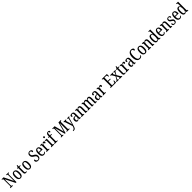

<svg xmlns="http://www.w3.org/2000/svg" viewBox="1712 -5711 10889 10889"><g transform="rotate(-45 7156.5 -267.0)"><path d="M28 0V-41H40Q69 -41 86 -53.5Q103 -66 103 -113V-605Q103 -649 86 -661Q69 -673 43 -673H28V-714H186L463 -150V-605Q463 -649 446.5 -661Q430 -673 403 -673H389V-714H589V-673H574Q547 -673 530.5 -660Q514 -647 514 -601V0H451L154 -594V-113Q154 -66 169.5 -53.5Q185 -41 213 -41H229V0Z M839 10Q751 10 700.5 -59Q650 -128 650 -269Q650 -409 698.5 -477.5Q747 -546 842 -546Q929 -546 979.5 -477.5Q1030 -409 1030 -269Q1030 -128 981.5 -59Q933 10 839 10ZM841 -41Q897 -41 919 -99Q941 -157 941 -269Q941 -381 918.5 -437.5Q896 -494 840 -494Q785 -494 762 -437.5Q739 -381 739 -269Q739 -157 762.5 -99Q786 -41 841 -41Z M1259 10Q1203 10 1175.5 -24.5Q1148 -59 1148 -145V-490H1087V-521Q1131 -529 1154 -560Q1166 -575 1174 -596Q1182 -617 1188 -659H1234V-536H1337V-490H1234V-144Q1234 -90 1247 -66.5Q1260 -43 1289 -43Q1306 -43 1319 -45Q1332 -47 1345 -51V-5Q1332 0 1310 5Q1288 10 1259 10Z M1594 10Q1506 10 1455.5 -59Q1405 -128 1405 -269Q1405 -409 1453.5 -477.5Q1502 -546 1597 -546Q1684 -546 1734.5 -477.5Q1785 -409 1785 -269Q1785 -128 1736.5 -59Q1688 10 1594 10ZM1596 -41Q1652 -41 1674 -99Q1696 -157 1696 -269Q1696 -381 1673.5 -437.5Q1651 -494 1595 -494Q1540 -494 1517 -437.5Q1494 -381 1494 -269Q1494 -157 1517.5 -99Q1541 -41 1596 -41Z M2255 10Q2164 10 2121 -27.5Q2078 -65 2078 -126Q2078 -158 2096.5 -176.5Q2115 -195 2143 -195Q2147 -124 2178 -80Q2209 -36 2261 -36Q2311 -36 2338 -68.5Q2365 -101 2365 -160Q2365 -202 2350.5 -230Q2336 -258 2307 -281Q2278 -304 2234 -328Q2164 -368 2129.5 -417Q2095 -466 2095 -548Q2095 -601 2118.5 -640.5Q2142 -680 2182 -702Q2222 -724 2271 -724Q2321 -724 2355.5 -707Q2390 -690 2408 -664.5Q2426 -639 2426 -611Q2426 -579 2408.5 -564.5Q2391 -550 2357 -550Q2357 -600 2333.5 -638.5Q2310 -677 2262 -677Q2218 -677 2195 -645Q2172 -613 2172 -559Q2172 -523 2183 -497Q2194 -471 2221 -449Q2248 -427 2295 -401Q2368 -361 2405.5 -314Q2443 -267 2443 -187Q2443 -92 2390.5 -41Q2338 10 2255 10Z M2708 10Q2617 10 2568 -62Q2519 -134 2519 -264Q2519 -405 2566.5 -475.5Q2614 -546 2700 -546Q2780 -546 2825 -484.5Q2870 -423 2870 -304V-264H2607Q2608 -152 2638.5 -98.5Q2669 -45 2726 -45Q2767 -45 2794 -68.5Q2821 -92 2835 -124Q2843 -120 2849 -112.5Q2855 -105 2855 -91Q2855 -71 2839.5 -47Q2824 -23 2791.5 -6.5Q2759 10 2708 10ZM2784 -313Q2783 -395 2764.5 -445.5Q2746 -496 2702 -496Q2657 -496 2633.5 -448.5Q2610 -401 2608 -313Z M2931 0V-41H2934Q2960 -41 2978.5 -53.5Q2997 -66 2997 -113V-427Q2997 -471 2979 -483Q2961 -495 2935 -495H2932V-536H3066L3079 -428H3082Q3099 -476 3125 -511Q3151 -546 3200 -546Q3240 -546 3259.5 -525.5Q3279 -505 3279 -471Q3279 -441 3260 -423Q3241 -405 3200 -405Q3200 -446 3191 -464.5Q3182 -483 3159 -483Q3141 -483 3127 -464Q3113 -445 3103.5 -414.5Q3094 -384 3089.5 -347.5Q3085 -311 3085 -276V-108Q3085 -64 3103 -52.5Q3121 -41 3146 -41H3165V0Z M3420 -641Q3398 -641 3384 -654Q3370 -667 3370 -698Q3370 -730 3384 -742.5Q3398 -755 3420 -755Q3442 -755 3457 -742.5Q3472 -730 3472 -698Q3472 -667 3457 -654Q3442 -641 3420 -641ZM3308 0V-41H3318Q3347 -41 3364 -53.5Q3381 -66 3381 -110V-425Q3381 -469 3366 -482Q3351 -495 3323 -495H3313V-536H3467V-115Q3467 -68 3484 -54.5Q3501 -41 3530 -41H3540V0Z M3571 0V-41H3583Q3599 -41 3613.5 -46Q3628 -51 3637 -66.5Q3646 -82 3646 -113V-488H3574V-536H3646V-587Q3646 -676 3684.5 -723Q3723 -770 3797 -770Q3856 -770 3880 -750Q3904 -730 3904 -701Q3904 -676 3888 -660Q3872 -644 3837 -644Q3837 -675 3828 -700.5Q3819 -726 3790 -726Q3759 -726 3745.5 -692Q3732 -658 3732 -596V-536H3843V-488H3732V-113Q3732 -66 3750.5 -53.5Q3769 -41 3795 -41H3826V0Z M4093 0V-41H4105Q4134 -41 4151 -53Q4168 -65 4168 -108V-605Q4168 -648 4151.5 -660.5Q4135 -673 4110 -673H4093V-714H4285L4438 -133L4590 -714H4782V-673H4764Q4740 -673 4724 -660.5Q4708 -648 4708 -604V-110Q4708 -67 4723.5 -54Q4739 -41 4767 -41H4782V0H4551V-41H4562Q4592 -41 4606 -54Q4620 -67 4620 -113V-642L4448 0H4394L4219 -640V-113Q4219 -66 4234.5 -53.5Q4250 -41 4276 -41H4285V0Z M4838 190Q4915 190 4953 141Q4991 92 5014 3L4871 -442Q4860 -475 4849.5 -485Q4839 -495 4816 -495H4813V-536H5011V-495H5008Q4980 -495 4970 -485.5Q4960 -476 4960 -462Q4960 -449 4964 -432.5Q4968 -416 4975 -394L5023 -233Q5038 -184 5047 -146Q5056 -108 5060 -82Q5070 -135 5089 -205L5139 -403Q5144 -418 5146.5 -432Q5149 -446 5149 -460Q5149 -480 5137 -487Q5125 -494 5100 -495H5097V-536H5260V-495H5258Q5243 -495 5232.5 -490.5Q5222 -486 5213.5 -470.5Q5205 -455 5196 -422L5076 -5Q5055 68 5037 115Q5019 162 4996 188.5Q4973 215 4937.5 225.5Q4902 236 4847 236H4838Z M5418 10Q5368 10 5332.5 -29Q5297 -68 5297 -150Q5297 -230 5341.5 -267.5Q5386 -305 5477 -309L5542 -312V-373Q5542 -429 5529 -463Q5516 -497 5472 -497Q5430 -497 5417 -467Q5404 -437 5404 -388Q5330 -388 5330 -450Q5330 -495 5371 -520.5Q5412 -546 5479 -546Q5553 -546 5591 -506.5Q5629 -467 5629 -372V-113Q5629 -71 5640 -56Q5651 -41 5678 -41H5681V0H5562L5550 -88H5544Q5527 -60 5511 -37.5Q5495 -15 5473.5 -2.5Q5452 10 5418 10ZM5446 -42Q5490 -42 5516.5 -84.5Q5543 -127 5543 -191V-273L5497 -270Q5435 -266 5411 -234.5Q5387 -203 5387 -144Q5387 -98 5401 -70Q5415 -42 5446 -42Z M5733 0V-41H5740Q5767 -41 5785 -53.5Q5803 -66 5803 -113V-427Q5803 -471 5785.5 -483Q5768 -495 5742 -495H5737V-536H5876L5886 -454H5890Q5910 -505 5940 -525.5Q5970 -546 6013 -546Q6076 -546 6110 -499Q6144 -452 6144 -349V-113Q6144 -66 6160 -53.5Q6176 -41 6202 -41H6206V0H6058V-347Q6058 -411 6041 -448Q6024 -485 5982 -485Q5947 -485 5926.5 -461.5Q5906 -438 5897.5 -400.5Q5889 -363 5889 -321V-108Q5889 -63 5906 -52Q5923 -41 5949 -41H5954V0Z M6248 0V-41H6260Q6286 -41 6302 -53.5Q6318 -66 6318 -113V-426Q6318 -471 6301 -483Q6284 -495 6258 -495H6256V-536H6390L6401 -454H6406Q6426 -505 6455 -525.5Q6484 -546 6527 -546Q6566 -546 6596.5 -525Q6627 -504 6642 -448H6645Q6665 -504 6696.5 -525Q6728 -546 6770 -546Q6832 -546 6866.5 -499Q6901 -452 6901 -349V-113Q6901 -66 6917 -53.5Q6933 -41 6960 -41H6962V0H6814V-347Q6814 -412 6797.5 -448Q6781 -484 6740 -484Q6708 -484 6689 -463Q6670 -442 6662 -408.5Q6654 -375 6654 -335V-113Q6654 -66 6670 -53.5Q6686 -41 6712 -41H6715V0H6568V-347Q6568 -412 6551.5 -448Q6535 -484 6494 -484Q6462 -484 6442.5 -461Q6423 -438 6414 -401Q6405 -364 6405 -321V-108Q6405 -63 6423 -52Q6441 -41 6467 -41H6469V0Z M7142 10Q7092 10 7056.5 -29Q7021 -68 7021 -150Q7021 -230 7065.5 -267.5Q7110 -305 7201 -309L7266 -312V-373Q7266 -429 7253 -463Q7240 -497 7196 -497Q7154 -497 7141 -467Q7128 -437 7128 -388Q7054 -388 7054 -450Q7054 -495 7095 -520.5Q7136 -546 7203 -546Q7277 -546 7315 -506.5Q7353 -467 7353 -372V-113Q7353 -71 7364 -56Q7375 -41 7402 -41H7405V0H7286L7274 -88H7268Q7251 -60 7235 -37.5Q7219 -15 7197.5 -2.5Q7176 10 7142 10ZM7170 -42Q7214 -42 7240.5 -84.5Q7267 -127 7267 -191V-273L7221 -270Q7159 -266 7135 -234.5Q7111 -203 7111 -144Q7111 -98 7125 -70Q7139 -42 7170 -42Z M7460 0V-41H7463Q7489 -41 7507.5 -53.5Q7526 -66 7526 -113V-427Q7526 -471 7508 -483Q7490 -495 7464 -495H7461V-536H7595L7608 -428H7611Q7628 -476 7654 -511Q7680 -546 7729 -546Q7769 -546 7788.5 -525.5Q7808 -505 7808 -471Q7808 -441 7789 -423Q7770 -405 7729 -405Q7729 -446 7720 -464.5Q7711 -483 7688 -483Q7670 -483 7656 -464Q7642 -445 7632.5 -414.5Q7623 -384 7618.5 -347.5Q7614 -311 7614 -276V-108Q7614 -64 7632 -52.5Q7650 -41 7675 -41H7694V0Z M8063 0V-41H8080Q8107 -41 8122.5 -53.5Q8138 -66 8138 -107V-602Q8138 -649 8121.5 -661Q8105 -673 8080 -673H8063V-714H8473L8477 -540H8431L8427 -582Q8425 -615 8409.5 -640Q8394 -665 8357 -665H8230V-398H8419V-350H8230V-49H8376Q8414 -49 8431.5 -74Q8449 -99 8453 -132L8457 -174H8503L8498 0Z M8539 0V-41H8546Q8575 -41 8592 -53.5Q8609 -66 8632 -105L8730 -272L8632 -442Q8601 -495 8564 -495H8553V-536H8765V-495H8763Q8737 -495 8728.5 -486.5Q8720 -478 8720 -466Q8720 -456 8724.5 -446Q8729 -436 8738 -420L8788 -325L8829 -408Q8838 -426 8843.5 -440Q8849 -454 8849 -467Q8849 -485 8837 -490Q8825 -495 8808 -495H8804V-536H8979V-495H8972Q8949 -495 8933 -483.5Q8917 -472 8893 -431L8812 -290L8927 -94Q8944 -65 8960 -53Q8976 -41 8990 -41H9000V0H8784V-41H8788Q8836 -41 8836 -74Q8836 -85 8829.5 -98.5Q8823 -112 8805 -143L8754 -237L8700 -136Q8692 -119 8685.5 -104.5Q8679 -90 8679 -73Q8679 -57 8690.5 -49Q8702 -41 8728 -41H8730V0Z M9191 10Q9135 10 9107.5 -24.5Q9080 -59 9080 -145V-490H9019V-521Q9063 -529 9086 -560Q9098 -575 9106 -596Q9114 -617 9120 -659H9166V-536H9269V-490H9166V-144Q9166 -90 9179 -66.5Q9192 -43 9221 -43Q9238 -43 9251 -45Q9264 -47 9277 -51V-5Q9264 0 9242 5Q9220 10 9191 10Z M9318 0V-41H9321Q9347 -41 9365.5 -53.5Q9384 -66 9384 -113V-427Q9384 -471 9366 -483Q9348 -495 9322 -495H9319V-536H9453L9466 -428H9469Q9486 -476 9512 -511Q9538 -546 9587 -546Q9627 -546 9646.5 -525.5Q9666 -505 9666 -471Q9666 -441 9647 -423Q9628 -405 9587 -405Q9587 -446 9578 -464.5Q9569 -483 9546 -483Q9528 -483 9514 -464Q9500 -445 9490.5 -414.5Q9481 -384 9476.5 -347.5Q9472 -311 9472 -276V-108Q9472 -64 9490 -52.5Q9508 -41 9533 -41H9552V0Z M9817 10Q9767 10 9731.5 -29Q9696 -68 9696 -150Q9696 -230 9740.5 -267.5Q9785 -305 9876 -309L9941 -312V-373Q9941 -429 9928 -463Q9915 -497 9871 -497Q9829 -497 9816 -467Q9803 -437 9803 -388Q9729 -388 9729 -450Q9729 -495 9770 -520.5Q9811 -546 9878 -546Q9952 -546 9990 -506.5Q10028 -467 10028 -372V-113Q10028 -71 10039 -56Q10050 -41 10077 -41H10080V0H9961L9949 -88H9943Q9926 -60 9910 -37.5Q9894 -15 9872.5 -2.5Q9851 10 9817 10ZM9845 -42Q9889 -42 9915.5 -84.5Q9942 -127 9942 -191V-273L9896 -270Q9834 -266 9810 -234.5Q9786 -203 9786 -144Q9786 -98 9800 -70Q9814 -42 9845 -42Z M10403 10Q10322 10 10267 -36Q10212 -82 10184 -164.5Q10156 -247 10156 -358Q10156 -469 10185 -551Q10214 -633 10271 -678.5Q10328 -724 10413 -724Q10493 -724 10537 -690Q10581 -656 10581 -610Q10581 -580 10561 -562.5Q10541 -545 10507 -545Q10507 -577 10497.5 -606Q10488 -635 10465.5 -653.5Q10443 -672 10404 -672Q10325 -672 10290.5 -588Q10256 -504 10256 -358Q10256 -211 10294.5 -128.5Q10333 -46 10418 -46Q10478 -46 10511 -73.5Q10544 -101 10566 -138Q10579 -128 10579 -103Q10579 -81 10561 -54.5Q10543 -28 10504.5 -9Q10466 10 10403 10Z M10841 10Q10753 10 10702.5 -59Q10652 -128 10652 -269Q10652 -409 10700.5 -477.5Q10749 -546 10844 -546Q10931 -546 10981.5 -477.5Q11032 -409 11032 -269Q11032 -128 10983.5 -59Q10935 10 10841 10ZM10843 -41Q10899 -41 10921 -99Q10943 -157 10943 -269Q10943 -381 10920.5 -437.5Q10898 -494 10842 -494Q10787 -494 10764 -437.5Q10741 -381 10741 -269Q10741 -157 10764.5 -99Q10788 -41 10843 -41Z M11094 0V-41H11101Q11128 -41 11146 -53.5Q11164 -66 11164 -113V-427Q11164 -471 11146.5 -483Q11129 -495 11103 -495H11098V-536H11237L11247 -454H11251Q11271 -505 11301 -525.5Q11331 -546 11374 -546Q11437 -546 11471 -499Q11505 -452 11505 -349V-113Q11505 -66 11521 -53.5Q11537 -41 11563 -41H11567V0H11419V-347Q11419 -411 11402 -448Q11385 -485 11343 -485Q11308 -485 11287.5 -461.5Q11267 -438 11258.5 -400.5Q11250 -363 11250 -321V-108Q11250 -63 11267 -52Q11284 -41 11310 -41H11315V0Z M11789 10Q11713 10 11671.5 -56.5Q11630 -123 11630 -267Q11630 -412 11671.5 -479Q11713 -546 11792 -546Q11838 -546 11865.5 -521.5Q11893 -497 11910 -458H11914Q11913 -481 11912.5 -508Q11912 -535 11912 -563V-650Q11912 -695 11892.5 -707Q11873 -719 11847 -719H11841V-760H11998V-111Q11998 -67 12015 -54Q12032 -41 12060 -41H12068V0H11926L11916 -92H11914Q11895 -45 11866 -17.5Q11837 10 11789 10ZM11811 -45Q11865 -45 11888.5 -105.5Q11912 -166 11912 -267Q11912 -375 11890 -433Q11868 -491 11810 -491Q11761 -491 11740 -433Q11719 -375 11719 -266Q11719 -155 11740.5 -100Q11762 -45 11811 -45Z M12313 10Q12222 10 12173 -62Q12124 -134 12124 -264Q12124 -405 12171.5 -475.5Q12219 -546 12305 -546Q12385 -546 12430 -484.5Q12475 -423 12475 -304V-264H12212Q12213 -152 12243.5 -98.5Q12274 -45 12331 -45Q12372 -45 12399 -68.5Q12426 -92 12440 -124Q12448 -120 12454 -112.5Q12460 -105 12460 -91Q12460 -71 12444.5 -47Q12429 -23 12396.5 -6.5Q12364 10 12313 10ZM12389 -313Q12388 -395 12369.5 -445.5Q12351 -496 12307 -496Q12262 -496 12238.5 -448.5Q12215 -401 12213 -313Z M12533 0V-41H12540Q12567 -41 12585 -53.5Q12603 -66 12603 -113V-427Q12603 -471 12585.5 -483Q12568 -495 12542 -495H12537V-536H12676L12686 -454H12690Q12710 -505 12740 -525.5Q12770 -546 12813 -546Q12876 -546 12910 -499Q12944 -452 12944 -349V-113Q12944 -66 12960 -53.5Q12976 -41 13002 -41H13006V0H12858V-347Q12858 -411 12841 -448Q12824 -485 12782 -485Q12747 -485 12726.5 -461.5Q12706 -438 12697.5 -400.5Q12689 -363 12689 -321V-108Q12689 -63 12706 -52Q12723 -41 12749 -41H12754V0Z M13201 10Q13134 10 13096 -16Q13058 -42 13058 -94Q13058 -129 13075.5 -143Q13093 -157 13115 -157Q13115 -104 13136.5 -69Q13158 -34 13203 -34Q13245 -34 13265.5 -58Q13286 -82 13286 -125Q13286 -162 13267 -184.5Q13248 -207 13198 -235Q13153 -260 13125 -283Q13097 -306 13084 -334.5Q13071 -363 13071 -405Q13071 -473 13111.5 -509Q13152 -545 13217 -545Q13281 -545 13312.5 -517.5Q13344 -490 13344 -452Q13344 -426 13329.5 -410.5Q13315 -395 13288 -395Q13288 -448 13267.5 -475Q13247 -502 13210 -502Q13176 -502 13158.5 -480Q13141 -458 13141 -423Q13141 -382 13163 -360Q13185 -338 13237 -310Q13298 -279 13328 -242.5Q13358 -206 13358 -143Q13358 -73 13316.5 -31.5Q13275 10 13201 10Z M13620 10Q13529 10 13480 -62Q13431 -134 13431 -264Q13431 -405 13478.5 -475.5Q13526 -546 13612 -546Q13692 -546 13737 -484.5Q13782 -423 13782 -304V-264H13519Q13520 -152 13550.5 -98.5Q13581 -45 13638 -45Q13679 -45 13706 -68.5Q13733 -92 13747 -124Q13755 -120 13761 -112.5Q13767 -105 13767 -91Q13767 -71 13751.5 -47Q13736 -23 13703.5 -6.5Q13671 10 13620 10ZM13696 -313Q13695 -395 13676.5 -445.5Q13658 -496 13614 -496Q13569 -496 13545.5 -448.5Q13522 -401 13520 -313Z M14020 10Q13944 10 13902.5 -56.5Q13861 -123 13861 -267Q13861 -412 13902.5 -479Q13944 -546 14023 -546Q14069 -546 14096.5 -521.5Q14124 -497 14141 -458H14145Q14144 -481 14143.5 -508Q14143 -535 14143 -563V-650Q14143 -695 14123.5 -707Q14104 -719 14078 -719H14072V-760H14229V-111Q14229 -67 14246 -54Q14263 -41 14291 -41H14299V0H14157L14147 -92H14145Q14126 -45 14097 -17.5Q14068 10 14020 10ZM14042 -45Q14096 -45 14119.5 -105.5Q14143 -166 14143 -267Q14143 -375 14121 -433Q14099 -491 14041 -491Q13992 -491 13971 -433Q13950 -375 13950 -266Q13950 -155 13971.5 -100Q13993 -45 14042 -45Z"/></g></svg>

Font: Noto Serif Myanmar ExtraCondensed
Style: Regular
Weight: 400
Width: 2
Designer: Ben Mitchell and the Monotype Design Team
Foundry: Monotype Imaging Inc.
Version: Version 2.106; ttfautohint (v1.8.4.7-5d5b)